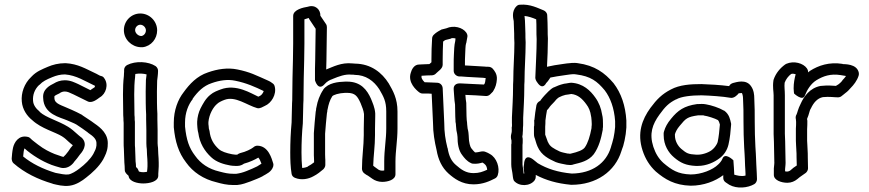

<svg xmlns="http://www.w3.org/2000/svg" viewBox="-20 -801 3864 854"><path d="M32 -96C32 -90 34 -80 40 -75C89 -32 149 -3 214 16C214 16 215 17 216 17C234 21 261 29 290 25C320 21 347 2 363 -11C390 -32 420 -59 439 -92C448 -110 457 -126 459 -151V-155C464 -204 428 -233 400 -252C382 -266 362 -277 347 -288C346 -288 346 -290 345 -290C329 -299 315 -305 300 -312C251 -335 222 -338 222 -366V-369C221 -374 222 -375 243 -385C244 -385 245 -386 246 -387C252 -391 259 -394 268 -394C281 -394 289 -389 307 -381C326 -371 347 -362 370 -350C390 -340 414 -361 424 -368C451 -383 465 -425 443 -454C440 -459 435 -462 429 -463C423 -464 414 -471 398 -478C363 -494 327 -517 272 -520H270C240 -520 214 -513 193 -504C168 -493 142 -484 119 -459C88 -430 73 -387 77 -349C80 -314 100 -285 124 -266C164 -229 225 -214 257 -194L258 -193C267 -188 276 -179 287 -169C294 -163 297 -160 304 -155C302 -152 297 -146 294 -143C286 -131 281 -123 272 -113L262 -103C252 -105 237 -112 223 -116C201 -125 176 -137 149 -158C137 -168 123 -177 116 -185C113 -188 109 -191 104 -192C62 -202 43 -166 38 -144C34 -126 33 -108 32 -96ZM83 -105C84 -120 86 -135 89 -141C122 -111 169 -83 206 -69C207 -69 208 -68 208 -68C220 -64 234 -59 250 -55C285 -47 305 -75 308 -78V-79C319 -91 327 -102 335 -113C342 -121 375 -157 344 -188C343 -189 342 -190 341 -190C332 -197 328 -201 321 -207C312 -215 298 -228 283 -237C239 -264 184 -278 157 -303L156 -305C140 -318 128 -334 127 -353C125 -377 133 -403 154 -423C155 -423 156 -424 156 -424C170 -439 186 -447 213 -458C230 -465 248 -470 269 -470C320 -466 358 -440 403 -419C402 -415 400 -412 400 -412C399 -412 399 -411 398 -411C391 -407 385 -402 382 -400C361 -411 345 -418 330 -426C329 -426 328 -427 328 -427C314 -433 295 -444 268 -444C248 -444 231 -437 220 -430C204 -422 168 -405 172 -365C174 -292 249 -279 278 -266C293 -259 308 -254 320 -247C339 -234 355 -224 369 -213C370 -213 371 -211 371 -211C398 -193 411 -180 409 -159V-154C407 -138 403 -132 395 -116C381 -92 358 -70 333 -51C319 -40 298 -27 284 -25C270 -23 248 -28 227 -32C171 -49 122 -73 83 -105Z M527 -381C527 -359 528 -320 528 -300C528 -292 528 -286 529 -275C529 -270 529 -264 530 -254V-166C530 -157 530 -150 531 -138C531 -121 533 -95 533 -82V-80C534 -70 535 -55 535 -45C535 -34 543 -27 551 -20L552 -18C555 7 592 15 617 15C644 15 684 7 684 -20V-28C684 -37 686 -47 686 -61V-77C686 -90 685 -103 684 -116L683 -140V-142C682 -151 681 -158 681 -164V-221C681 -237 680 -256 680 -270V-295C678 -321 678 -364 678 -394C678 -409 679 -425 679 -442C680 -452 683 -470 683 -486C683 -494 679 -502 672 -507C640 -528 583 -531 546 -512C538 -508 532 -500 532 -490V-481C532 -478 531 -474 531 -463C528 -438 527 -409 527 -381ZM531 -667C531 -626 565 -593 605 -591H615C653 -596 679 -629 679 -666C679 -707 645 -741 604 -741C564 -741 531 -708 531 -667ZM577 -381C577 -408 578 -436 581 -459V-462C581 -464 582 -470 582 -472C599 -475 619 -474 632 -470C631 -460 630 -453 629 -445V-443C629 -430 628 -411 628 -394C628 -364 628 -322 630 -292V-270C630 -254 631 -235 631 -221V-164C631 -154 632 -144 633 -137L634 -112C635 -99 636 -88 636 -77V-61C636 -55 635 -47 634 -37C629 -36 624 -35 617 -35C611 -35 603 -36 598 -38C596 -43 592 -54 586 -57L585 -58C585 -68 584 -75 583 -83C583 -101 581 -125 581 -139V-142C580 -149 580 -157 580 -166V-259C579 -265 579 -271 579 -277V-280C578 -286 578 -292 578 -300C578 -322 577 -361 577 -381ZM581 -667C581 -680 592 -691 604 -691C617 -691 629 -679 629 -666C629 -653 620 -643 610 -641H606C594 -642 581 -654 581 -667Z M753 -235C759 -171 774 -122 808 -78C838 -36 884 -4 944 10C965 16 989 22 1018 22H1034C1058 20 1077 12 1094 6C1114 -2 1131 -8 1148 -17L1149 -18C1166 -28 1187 -36 1195 -60C1196 -64 1197 -70 1195 -75C1189 -93 1175 -153 1124 -153C1120 -153 1112 -151 1106 -145C1097 -138 1074 -126 1048 -120C1043 -118 1038 -116 1035 -113H1027C1024 -113 1019 -114 1012 -115C987 -120 965 -127 953 -138C930 -159 916 -183 912 -218C912 -219 911 -221 911 -222L909 -229C909 -236 907 -247 907 -249V-258C910 -293 929 -326 947 -340C952 -345 965 -352 979 -357C1027 -375 1078 -333 1124 -320C1137 -317 1149 -326 1158 -330C1187 -342 1211 -381 1202 -416C1201 -421 1198 -427 1193 -430C1188 -434 1181 -439 1169 -444C1153 -451 1132 -461 1105 -472C1085 -480 1061 -487 1036 -492C993 -501 947 -494 905 -479C856 -463 823 -427 797 -391C771 -358 753 -310 753 -256ZM803 -238V-256C803 -300 818 -336 837 -360V-362C860 -394 885 -419 921 -431C957 -444 993 -449 1026 -442C1076 -432 1116 -414 1153 -396C1150 -386 1142 -378 1140 -377C1139 -377 1138 -375 1137 -375C1134 -374 1131 -372 1129 -371C1099 -384 1031 -430 961 -403C948 -398 930 -392 915 -379C894 -362 882 -338 872 -319C863 -301 858 -280 857 -260V-249C857 -238 859 -228 859 -225C859 -220 861 -215 862 -210C868 -164 890 -129 919 -102C943 -79 977 -70 1004 -65C1011 -64 1018 -63 1027 -63H1036C1049 -63 1060 -69 1065 -73C1091 -80 1114 -91 1129 -100C1134 -95 1139 -84 1143 -73C1139 -70 1131 -65 1124 -61C1111 -54 1095 -48 1076 -40C1061 -34 1046 -30 1031 -28H1018C995 -28 979 -32 956 -38C908 -49 872 -74 848 -108C821 -143 809 -179 803 -238Z M1271 -123C1271 -90 1272 -58 1277 -28C1278 -20 1284 -13 1292 -10C1321 2 1353 -5 1374 -17C1392 -26 1406 -38 1418 -48C1423 -53 1427 -60 1427 -67V-90C1426 -94 1427 -99 1426 -114V-206C1428 -234 1431 -268 1434 -296L1436 -307V-311C1436 -312 1437 -313 1437 -314C1441 -336 1447 -356 1458 -373C1463 -379 1487 -387 1515 -388H1524C1560 -388 1570 -373 1584 -342C1591 -324 1597 -311 1599 -294V-284C1599 -267 1598 -248 1598 -229V-200C1598 -152 1590 -104 1590 -51C1590 -44 1593 -36 1599 -31C1606 -25 1611 -23 1612 -22C1613 -21 1615 -21 1616 -20L1636 -6C1647 2 1663 8 1680 8C1705 8 1739 -1 1739 -26V-83C1739 -129 1748 -176 1748 -229V-305C1748 -363 1728 -397 1709 -430C1679 -478 1630 -517 1560 -518C1558 -518 1552 -519 1547 -519C1498 -524 1462 -504 1431 -492V-495L1432 -535C1432 -585 1434 -630 1434 -680C1434 -684 1433 -690 1430 -694L1405 -731C1406 -758 1383 -782 1349 -771C1331 -768 1284 -759 1284 -730V-608C1284 -584 1283 -562 1283 -535C1283 -508 1281 -482 1281 -453C1281 -427 1280 -398 1280 -371C1280 -361 1280 -351 1279 -341V-339C1279 -311 1277 -287 1277 -256C1273 -213 1271 -168 1271 -123ZM1321 -123C1321 -167 1323 -211 1327 -253V-255C1327 -281 1329 -308 1329 -338C1330 -350 1330 -361 1330 -371C1330 -396 1331 -425 1331 -453C1331 -480 1333 -506 1333 -535C1333 -560 1334 -582 1334 -608V-715C1339 -717 1346 -719 1353 -721L1356 -715L1384 -673C1384 -626 1382 -583 1382 -535L1381 -495V-444C1381 -444 1395 -392 1425 -428C1433 -437 1445 -445 1458 -449C1459 -449 1459 -450 1460 -450C1487 -461 1515 -472 1543 -469H1551C1553 -469 1555 -468 1557 -468C1607 -468 1643 -441 1667 -404C1686 -371 1698 -351 1698 -305V-229C1698 -182 1689 -135 1689 -83V-43C1686 -42 1683 -42 1680 -42C1673 -42 1667 -44 1664 -46L1646 -59C1642 -62 1641 -63 1640 -64C1641 -108 1648 -151 1648 -200V-229C1648 -246 1649 -265 1649 -284V-297C1647 -324 1637 -344 1630 -362C1613 -400 1586 -438 1524 -438H1515C1484 -437 1441 -433 1418 -403V-402C1402 -379 1392 -350 1388 -326C1385 -315 1386 -315 1386 -313L1384 -303V-302C1381 -273 1378 -240 1376 -209V-110C1377 -105 1376 -97 1377 -86V-79C1367 -71 1359 -66 1351 -62C1350 -62 1350 -60 1349 -60C1346 -58 1333 -54 1324 -54C1322 -75 1321 -98 1321 -123Z M1807 -477C1793 -433 1832 -400 1845 -390C1849 -387 1854 -385 1860 -385H1876C1883 -385 1890 -385 1900 -384C1902 -341 1904 -299 1906 -254C1906 -211 1913 -171 1922 -133C1929 -92 1945 -56 1975 -29C2000 -7 2034 19 2086 19C2129 19 2159 4 2181 -7C2186 -9 2192 -15 2194 -22C2205 -55 2189 -100 2159 -116L2150 -121C2148 -122 2145 -123 2143 -124C2125 -133 2114 -123 2093 -123C2089 -126 2084 -132 2076 -142C2072 -146 2065 -169 2065 -193V-195C2064 -206 2064 -215 2060 -229L2058 -247C2058 -252 2057 -261 2056 -267L2055 -285C2055 -300 2054 -323 2054 -338V-343C2052 -353 2051 -365 2050 -379C2080 -378 2113 -376 2140 -374C2147 -373 2155 -376 2160 -381L2172 -393C2173 -394 2174 -396 2175 -398C2184 -412 2189 -430 2190 -448C2192 -472 2178 -488 2172 -495C2168 -500 2160 -504 2153 -504C2146 -504 2140 -504 2134 -505H2133C2107 -507 2077 -508 2048 -510V-515C2048 -530 2048 -544 2049 -558C2050 -578 2050 -598 2053 -608C2053 -608 2054 -609 2054 -610L2059 -638C2060 -643 2058 -650 2054 -656C2038 -679 1998 -690 1965 -675L1945 -670C1944 -670 1942 -669 1941 -668C1929 -662 1918 -655 1909 -646C1905 -642 1902 -636 1902 -630C1900 -601 1899 -569 1899 -537V-524C1897 -522 1895 -520 1890 -516C1873 -516 1857 -514 1844 -514C1822 -514 1811 -492 1807 -477ZM1855 -462V-464C1872 -465 1885 -466 1901 -466C1908 -466 1916 -470 1920 -475C1927 -483 1949 -495 1949 -513V-537C1949 -564 1950 -593 1951 -616C1955 -619 1958 -622 1961 -623L1981 -628C1983 -628 1985 -629 1986 -630C1989 -632 1998 -632 2006 -630L2005 -619C2000 -599 2000 -577 1999 -560C1998 -544 1998 -530 1998 -515V-486C1998 -471 2012 -461 2023 -461H2030C2062 -458 2102 -457 2129 -455C2134 -454 2137 -454 2140 -454V-452C2139 -443 2138 -428 2132 -425C2098 -427 2060 -428 2030 -430H2023C2012 -430 1996 -424 1998 -403C2000 -384 2000 -359 2004 -336C2004 -318 2005 -299 2005 -284V-283L2006 -263V-259C2007 -255 2008 -249 2008 -246V-244L2010 -222C2010 -220 2011 -218 2011 -217C2013 -210 2014 -202 2015 -192C2015 -165 2019 -132 2036 -111C2045 -99 2056 -84 2076 -75C2078 -74 2081 -73 2083 -73C2101 -71 2116 -75 2126 -78C2136 -72 2145 -66 2147 -46C2127 -37 2111 -31 2086 -31C2052 -31 2031 -47 2008 -67C1988 -84 1977 -106 1971 -142L1970 -144C1961 -180 1956 -213 1956 -254C1954 -307 1951 -357 1949 -409C1948 -423 1937 -433 1924 -433C1911 -433 1893 -435 1876 -435H1869C1857 -446 1853 -457 1855 -462Z M2254 -70C2254 -54 2258 -41 2259 -32C2261 -21 2261 -5 2266 3C2289 30 2338 28 2358 1C2361 -3 2363 -9 2363 -14V-23C2409 1 2457 15 2520 21H2522C2632 21 2716 -38 2744 -129C2747 -137 2748 -142 2751 -149C2751 -150 2752 -151 2752 -152L2758 -176C2762 -194 2765 -215 2766 -234V-265C2762 -331 2743 -387 2709 -431C2670 -477 2625 -510 2550 -520C2538 -522 2533 -521 2526 -521H2523C2518 -520 2511 -520 2502 -519L2481 -516C2458 -513 2434 -509 2413 -504C2415 -546 2417 -585 2417 -628V-630C2416 -642 2416 -655 2416 -668C2416 -692 2415 -711 2414 -733C2414 -743 2406 -752 2398 -755C2374 -764 2339 -784 2292 -780C2286 -780 2281 -777 2277 -773C2253 -749 2264 -715 2265 -707C2265 -686 2267 -670 2267 -652C2267 -640 2267 -623 2268 -610C2268 -555 2263 -500 2263 -442C2262 -430 2262 -420 2262 -410C2262 -368 2259 -323 2257 -279V-254C2257 -247 2258 -243 2257 -238C2257 -237 2256 -235 2256 -234C2256 -226 2257 -219 2256 -213C2256 -212 2255 -211 2255 -210V-209C2251 -195 2252 -187 2255 -176V-163C2255 -161 2254 -159 2254 -158ZM2304 -70V-156C2305 -161 2305 -169 2305 -174V-180C2305 -183 2305 -186 2304 -189C2302 -194 2305 -199 2305 -205V-209C2306 -217 2306 -224 2306 -232C2307 -239 2307 -248 2307 -254V-277C2309 -319 2312 -366 2312 -410C2312 -420 2312 -429 2313 -439V-441C2313 -497 2318 -553 2318 -611V-613C2317 -626 2317 -639 2317 -652C2317 -674 2315 -691 2315 -708V-709C2315 -717 2313 -724 2313 -730C2331 -728 2346 -723 2365 -715C2366 -700 2366 -685 2366 -668C2366 -655 2366 -641 2367 -627C2367 -571 2363 -512 2361 -455C2361 -448 2366 -439 2370 -434C2394 -398 2409 -431 2409 -431C2421 -443 2425 -453 2428 -456C2447 -460 2467 -463 2488 -466L2509 -469C2514 -470 2518 -470 2528 -471C2532 -471 2540 -471 2543 -470C2607 -462 2636 -440 2670 -399C2695 -366 2712 -320 2716 -262V-236C2715 -222 2712 -202 2709 -188L2703 -165C2700 -157 2699 -151 2697 -145C2676 -76 2615 -30 2523 -29C2461 -35 2414 -50 2372 -75C2368 -78 2360 -85 2351 -92C2311 -122 2311 -71 2311 -71C2311 -71 2311 -70 2310 -64C2310 -62 2309 -59 2309 -57C2310 -47 2311 -40 2312 -29H2309C2309 -42 2304 -61 2304 -70ZM2355 -206C2355 -202 2355 -196 2358 -187C2358 -186 2359 -186 2359 -185C2362 -177 2364 -165 2371 -149C2388 -109 2424 -93 2450 -81C2451 -81 2451 -80 2452 -80C2468 -74 2483 -72 2497 -69C2498 -69 2500 -68 2502 -68H2504C2506 -68 2515 -67 2516 -67C2525 -67 2529 -69 2532 -70C2560 -77 2597 -84 2621 -115C2644 -147 2654 -186 2661 -224V-229C2661 -232 2662 -235 2662 -236V-251C2662 -261 2662 -278 2658 -292C2654 -319 2644 -345 2628 -367C2607 -397 2574 -430 2521 -433C2512 -433 2498 -429 2492 -429C2491 -429 2489 -428 2487 -428C2470 -424 2456 -418 2443 -412H2442C2431 -406 2424 -398 2419 -394C2409 -384 2398 -373 2385 -356V-355L2382 -352C2375 -349 2368 -342 2366 -333C2362 -312 2359 -289 2357 -268C2357 -267 2356 -267 2356 -266C2356 -256 2357 -248 2356 -241C2356 -240 2355 -239 2355 -238ZM2405 -202V-237C2406 -249 2406 -256 2406 -265C2408 -281 2410 -296 2413 -311C2420 -317 2424 -325 2426 -327C2432 -335 2444 -345 2454 -358C2460 -364 2463 -366 2466 -368C2476 -373 2486 -377 2495 -379C2506 -380 2514 -382 2521 -383C2550 -380 2570 -362 2588 -337C2599 -323 2606 -306 2609 -284C2609 -282 2610 -280 2610 -279C2611 -274 2612 -254 2612 -251V-245C2611 -239 2611 -234 2611 -231C2604 -194 2595 -165 2581 -145C2572 -133 2550 -125 2520 -118C2517 -117 2517 -117 2515 -117C2511 -118 2509 -118 2507 -118H2505C2492 -121 2480 -123 2470 -127C2441 -141 2426 -149 2418 -168L2417 -169C2414 -176 2410 -190 2405 -202Z M2838 -132C2850 -95 2869 -64 2897 -38C2938 -3 2981 23 3052 25C3110 25 3161 5 3197 -22V-9C3197 -1 3202 7 3209 11L3224 21C3258 40 3306 35 3335 18C3342 14 3347 5 3347 -4L3346 -31C3345 -44 3345 -55 3344 -69L3343 -93C3343 -108 3341 -127 3340 -148C3338 -194 3337 -212 3337 -259C3337 -299 3337 -326 3335 -363C3335 -379 3333 -400 3321 -417C3299 -451 3254 -435 3241 -432C3234 -430 3227 -426 3223 -418C3185 -423 3134 -426 3100 -427C3052 -427 3003 -424 2964 -403C2925 -383 2901 -359 2873 -321C2836 -270 2813 -209 2838 -132ZM2886 -148C2867 -207 2882 -248 2913 -291C2939 -327 2955 -343 2987 -359H2988C3010 -372 3056 -377 3100 -377C3137 -376 3196 -372 3229 -366C3245 -363 3259 -378 3265 -385V-386C3273 -387 3278 -387 3280 -387C3282 -384 3285 -373 3285 -362V-361C3287 -326 3287 -299 3287 -259C3287 -212 3288 -192 3290 -146C3291 -123 3293 -106 3293 -93L3294 -66V-65C3295 -56 3295 -42 3296 -29V-20C3275 -15 3258 -21 3246 -24C3245 -48 3244 -62 3242 -88C3242 -88 3204 -126 3193 -94C3190 -86 3180 -74 3174 -69C3151 -46 3100 -25 3052 -25C2994 -27 2968 -45 2931 -76C2910 -95 2896 -118 2886 -148ZM2932 -199C2932 -156 2953 -122 2978 -101C3006 -77 3031 -65 3075 -63H3084C3123 -63 3158 -80 3179 -96C3199 -110 3214 -132 3220 -157C3227 -186 3230 -220 3232 -247C3232 -250 3232 -253 3231 -255C3228 -268 3224 -293 3201 -309H3200C3178 -322 3144 -333 3120 -337C3106 -340 3093 -338 3083 -338H3080C3023 -330 2995 -310 2965 -273C2948 -253 2939 -235 2934 -218C2931 -210 2932 -204 2932 -199ZM2982 -199V-204C2985 -214 2991 -227 3003 -241C3031 -275 3037 -281 3085 -288H3109C3110 -288 3110 -287 3111 -287C3127 -285 3161 -274 3173 -267C3175 -265 3178 -262 3182 -247C3180 -222 3177 -191 3172 -169C3170 -160 3157 -142 3150 -137C3138 -125 3108 -113 3084 -113H3077C3041 -115 3034 -119 3010 -139C2995 -152 2982 -174 2982 -199Z M3420 -442C3416 -413 3421 -394 3421 -377V-204C3422 -180 3423 -161 3423 -137C3423 -118 3424 -100 3424 -85V-83C3425 -77 3423 -64 3422 -52V-23C3422 1 3456 12 3482 12C3500 12 3515 5 3526 -4L3537 -13C3546 -19 3556 -26 3564 -32C3569 -36 3574 -44 3574 -52C3574 -69 3573 -87 3573 -102C3573 -113 3573 -123 3572 -136C3572 -151 3570 -163 3570 -175V-226C3571 -239 3571 -253 3571 -262C3571 -264 3571 -267 3570 -269V-273C3578 -290 3581 -310 3585 -316C3585 -317 3587 -318 3587 -319C3598 -343 3615 -364 3640 -369C3669 -372 3691 -368 3707 -368C3713 -368 3720 -370 3725 -375C3728 -378 3735 -382 3740 -387C3750 -394 3757 -402 3764 -410C3777 -423 3792 -442 3799 -464C3800 -468 3801 -473 3800 -477C3792 -519 3734 -515 3728 -516L3727 -517C3668 -526 3621 -510 3583 -486C3579 -483 3578 -482 3574 -479C3575 -485 3573 -491 3569 -497C3553 -520 3511 -532 3477 -517C3476 -516 3473 -515 3472 -514C3450 -498 3431 -476 3421 -447C3421 -446 3420 -444 3420 -442ZM3470 -433C3476 -449 3486 -462 3499 -472C3505 -474 3512 -473 3519 -471C3514 -451 3510 -432 3510 -408C3510 -396 3512 -387 3512 -385C3512 -385 3550 -349 3560 -376C3570 -402 3587 -429 3611 -444C3642 -463 3675 -474 3719 -467C3729 -465 3737 -464 3743 -463C3738 -456 3734 -451 3728 -445C3724 -438 3716 -431 3711 -427C3707 -424 3701 -421 3698 -419C3684 -420 3661 -422 3633 -419H3631C3581 -410 3555 -370 3542 -341C3529 -316 3526 -297 3523 -292C3519 -286 3518 -277 3520 -271C3520 -269 3521 -261 3521 -259C3521 -249 3521 -241 3520 -229V-175C3520 -157 3522 -147 3522 -135V-133C3523 -125 3523 -113 3523 -102C3523 -90 3524 -76 3524 -65C3518 -61 3513 -57 3508 -54C3507 -54 3506 -52 3506 -52L3494 -42C3493 -41 3486 -38 3482 -38C3479 -38 3475 -38 3472 -39V-49C3473 -60 3475 -74 3474 -86C3474 -105 3473 -120 3473 -137C3473 -161 3472 -184 3471 -206V-377C3471 -401 3468 -415 3470 -433Z"/></svg>

Font: Hussar Pisanka
Style: Out
Weight: 400
Designer: Robert Jablonski
Foundry: Cannot Into Space Fonts
Version: Version 1.070